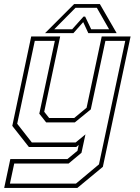

<svg xmlns="http://www.w3.org/2000/svg" viewBox="-40 -718 685 938"><path d="M101 0 20 -103 112.5 -540H254L176 -172L200 -141.5H322.5L383 -191.5L457 -540H598L462.5 97L338 200H-19.5L10.5 59H289.5L338.5 18.5L344.5 -10L332.5 0ZM8.5 179H331L443.5 85L572 -518.5H475L403.5 -183.5L325.5 -120H185.5L152 -162.5L228 -518.5H130L44 -113.5L115.5 -22H329.5L377.5 -61.5L358 28.5L295 81H29.5ZM322 -698H448L530 -556H391.5L366.5 -610L318.5 -556H180ZM329 -680 225 -575H312.5L368 -637H376L405.5 -575H493L433 -680Z"/></svg>

Font: Tourney Thin ExtraLight
Style: Italic
Weight: 250
Italic angle: -12°
Version: Version 1.015